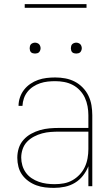

<svg xmlns="http://www.w3.org/2000/svg" viewBox="-20 -904 540 932"><path d="M242 8Q220 8 198.5 5.5Q177 3 156.5 -4.5Q136 -12 118 -25Q100 -38 87.5 -55.5Q75 -73 69.5 -94.5Q64 -116 64 -138Q64 -162 71 -184.5Q78 -207 94 -225Q110 -243 131 -254.5Q152 -266 174.5 -272.5Q197 -279 220.5 -281Q244 -283 268 -283H409V-345Q409 -366 405 -388Q401 -410 392 -429.5Q383 -449 367.5 -465.5Q352 -482 332.5 -492Q313 -502 291.5 -506Q270 -510 248 -510Q230 -510 211.5 -508Q193 -506 175 -500Q157 -494 141 -483.5Q125 -473 113.5 -458.5Q102 -444 96 -426.5Q90 -409 89 -390H70Q70 -411 77 -431.5Q84 -452 97 -468.5Q110 -485 127.5 -497Q145 -509 165 -516Q185 -523 206 -525.5Q227 -528 248 -528Q273 -528 297 -523.5Q321 -519 342.5 -508Q364 -497 381.5 -479Q399 -461 409.5 -439Q420 -417 424 -393Q428 -369 428 -345V0H409V-97Q399 -72 382.5 -51Q366 -30 343.5 -16.5Q321 -3 295 2.5Q269 8 242 8ZM245 -10Q268 -10 290 -14Q312 -18 331.5 -29Q351 -40 366.5 -56.5Q382 -73 391.5 -93Q401 -113 405 -135.5Q409 -158 409 -180V-265H268Q247 -265 226 -263.5Q205 -262 184.5 -256.5Q164 -251 145 -241Q126 -231 111.5 -216Q97 -201 90 -180.5Q83 -160 83 -139Q83 -120 88.5 -101Q94 -82 105.5 -66Q117 -50 133.5 -39Q150 -28 168.5 -21.5Q187 -15 206.5 -12.5Q226 -10 245 -10ZM350 -644Q345 -644 339.5 -645.5Q334 -647 330.5 -650.5Q327 -654 325.5 -659.5Q324 -665 324 -670Q324 -675 325.5 -680.5Q327 -686 330.5 -689.5Q334 -693 339.5 -695Q345 -697 350 -697Q355 -697 360.5 -695Q366 -693 369.5 -689.5Q373 -686 375 -680.5Q377 -675 377 -670Q377 -665 375 -659.5Q373 -654 369.5 -650.5Q366 -647 360.5 -645.5Q355 -644 350 -644ZM150 -644Q145 -644 139.5 -645.5Q134 -647 130.5 -650.5Q127 -654 125.5 -659.5Q124 -665 124 -670Q124 -675 125.5 -680.5Q127 -686 130.5 -689.5Q134 -693 139.5 -695Q145 -697 150 -697Q155 -697 160.5 -695Q166 -693 169.5 -689.5Q173 -686 175 -680.5Q177 -675 177 -670Q177 -665 175 -659.5Q173 -654 169.5 -650.5Q166 -647 160.5 -645.5Q155 -644 150 -644ZM400 -866H100V-884H400Z"/></svg>

Font: Iosevka Term Curly Thin
Style: Regular
Weight: 100
Designer: Belleve Invis
Foundry: Belleve Invis
Version: Version 32.3.0